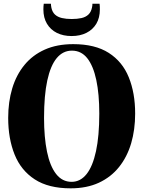

<svg xmlns="http://www.w3.org/2000/svg" viewBox="-20 -988 762 1020"><path d="M355 12.5Q238 12.5 164.8 -35Q91.5 -82.5 57.5 -167.2Q23.5 -252 23.5 -361.5Q23.5 -447 45 -518.5Q66.5 -590 109.8 -642.8Q153 -695.5 217.8 -724.5Q282.5 -753.5 369 -753.5Q485 -753.5 557.8 -707Q630.5 -660.5 664.2 -577.2Q698 -494 698 -384.5Q698 -299 676.8 -226.8Q655.5 -154.5 612.5 -100.8Q569.5 -47 505.2 -17.2Q441 12.5 355 12.5ZM360.5 -22Q407 -22 439.8 -63Q472.5 -104 490 -184.8Q507.5 -265.5 507.5 -384.5Q507.5 -488 491.5 -563.2Q475.5 -638.5 443.5 -678.8Q411.5 -719 362 -719Q314.5 -719 281.5 -679.5Q248.5 -640 231.2 -560.5Q214 -481 214 -362Q214 -258 229.8 -181.8Q245.5 -105.5 278 -63.8Q310.5 -22 360.5 -22ZM360.5 -796.5Q316 -796.5 282.2 -813.2Q248.5 -830 229.5 -861.8Q210.5 -893.5 210.5 -938Q210.5 -948 211 -954.2Q211.5 -960.5 212.5 -968H250.5Q250.5 -963.5 251.2 -958.2Q252 -953 253 -947Q258 -923.5 272.2 -910.5Q286.5 -897.5 309 -892.2Q331.5 -887 360.5 -887Q390.5 -887 412.8 -892Q435 -897 449.2 -910.2Q463.5 -923.5 468.5 -947Q470 -953 470.5 -958.2Q471 -963.5 471 -968H509Q510 -960.5 510.2 -954.2Q510.5 -948 510.5 -938Q510.5 -893.5 491.8 -862Q473 -830.5 439.2 -813.5Q405.5 -796.5 360.5 -796.5Z"/></svg>

Font: Merriweather 120pt ExtraBold
Style: Regular
Weight: 800
Version: Version 2.100